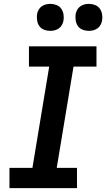

<svg xmlns="http://www.w3.org/2000/svg" viewBox="-20 -975 550 995"><path d="M29 0V-105H148L235 -630H130V-735H480V-630H361L274 -105H379V0ZM441 -815Q424 -815 408.5 -821Q393 -827 384 -839.5Q375 -852 372.5 -868.5Q370 -885 372 -902Q374 -913 380 -924Q386 -935 396 -942Q406 -949 417.5 -952Q429 -955 440 -955Q457 -955 472.5 -949Q488 -943 497 -930.5Q506 -918 509 -901.5Q512 -885 509 -868Q507 -857 501 -846Q495 -835 485 -828Q475 -821 463.5 -818Q452 -815 441 -815ZM241 -815Q224 -815 208.5 -821Q193 -827 184 -839.5Q175 -852 172.5 -868.5Q170 -885 172 -902Q174 -913 180 -924Q186 -935 196 -942Q206 -949 217.5 -952Q229 -955 240 -955Q257 -955 272.5 -949Q288 -943 297 -930.5Q306 -918 309 -901.5Q312 -885 309 -868Q307 -857 301 -846Q295 -835 285 -828Q275 -821 263.5 -818Q252 -815 241 -815Z"/></svg>

Font: Iosevka Curly Extrabold
Style: Italic
Weight: 800
Italic angle: -9°
Monospace: yes
Designer: Belleve Invis
Foundry: Belleve Invis
Version: Version 22.1.2; ttfautohint (v1.8.4)